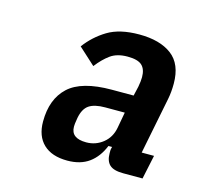

<svg xmlns="http://www.w3.org/2000/svg" viewBox="-66 -773 523 511"><g transform="rotate(15 195.5 -517.0)"><path d="M366 -336H313Q286 -336 275 -346.5Q264 -357 264 -378Q264 -382 264 -385.5Q264 -389 266 -396H256Q243 -364 219.5 -347Q196 -330 160 -330Q117 -330 94 -352Q71 -374 71 -414Q71 -476 107 -509.5Q143 -543 226 -543H286L292 -569Q295 -585 295 -596Q295 -618 283.5 -628.5Q272 -639 244 -639Q215 -639 197 -626Q179 -613 162 -591L116 -633Q139 -664 172 -684Q205 -704 259 -704Q316 -704 348.5 -679.5Q381 -655 381 -601Q381 -578 377 -558L346 -402H380ZM221 -493Q192 -493 177 -483Q162 -473 157 -447Q155 -436 154.5 -430.5Q154 -425 154 -422Q154 -390 196 -390Q222 -390 242 -406Q262 -422 267 -449L275 -493Z"/></g></svg>

Font: IBM Plex Sans Condensed SemiBold
Style: Italic
Weight: 600
Width: 3
Italic angle: -11°
Designer: Mike Abbink, Paul van der Laan, Pieter van Rosmalen
Foundry: Bold Monday
Version: Version 1.3